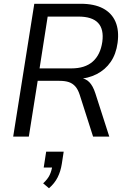

<svg xmlns="http://www.w3.org/2000/svg" viewBox="-20 -725 677 1019"><path d="M50 0 162 -705H408Q480 -705 526.5 -680.5Q573 -656 593 -609.5Q613 -563 604 -497Q596 -438 567.5 -396.5Q539 -355 493 -331.5Q447 -308 388 -305L392 -312L406 -311Q434 -309 453.5 -289.5Q473 -270 486 -230L560 0H474L403 -222Q394 -250 380 -266Q366 -282 346 -289Q326 -296 295 -296H180L133 0ZM190 -362H359Q431 -362 472 -398Q513 -434 523 -503Q532 -570 500.5 -603.5Q469 -637 396 -637H233ZM240 274 209 248Q233 226 243.5 204Q254 182 258 154L272 164H212L225 80H318L308 145Q302 184 286 216Q270 248 240 274Z"/></svg>

Font: Nunito Sans 10pt SemiCondensed
Style: Italic
Weight: 400
Width: 4
Italic angle: -9°
Designer: Vernon Adams
Foundry: Vernon Adams
Version: Version 3.101;gftools[0.9.27]